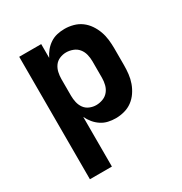

<svg xmlns="http://www.w3.org/2000/svg" viewBox="-173 -656 946 998"><g transform="rotate(-30 300.0 -156.5)"><path d="M79 215V-520H211V-437Q221 -458 235.5 -475.5Q250 -493 269 -505.5Q288 -518 310 -523Q332 -528 355 -528Q381 -528 407 -521Q433 -514 454 -498.5Q475 -483 490 -461Q505 -439 514 -414Q523 -389 526 -362.5Q529 -336 529 -310V-210Q529 -184 526 -157.5Q523 -131 514 -106Q505 -81 490 -59Q475 -37 454 -21.5Q433 -6 407 1Q381 8 355 8Q332 8 310 3Q288 -2 269 -14.5Q250 -27 235.5 -44.5Q221 -62 211 -83V215ZM301 -102Q321 -102 341 -109.5Q361 -117 374 -133Q387 -149 392 -169.5Q397 -190 397 -210V-310Q397 -330 392 -350.5Q387 -371 374 -387Q361 -403 341 -410.5Q321 -418 301 -418Q281 -418 262 -410Q243 -402 231.5 -386Q220 -370 215.5 -350Q211 -330 211 -310V-210Q211 -190 215.5 -170Q220 -150 231.5 -134Q243 -118 262 -110Q281 -102 301 -102Z"/></g></svg>

Font: Iosevka Aile Extrabold
Style: Regular
Weight: 800
Designer: Belleve Invis
Foundry: Belleve Invis
Version: Version 27.3.5; ttfautohint (v1.8.4)